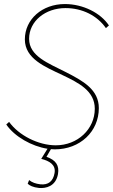

<svg xmlns="http://www.w3.org/2000/svg" viewBox="-20 -730 560 950"><path d="M251 9C376 9 469 -79 469 -195C469 -286 393 -329 302 -375C220 -417 124 -452 124 -538C124 -626 205 -690 304 -690C387 -690 461 -653 504 -591L519 -604C478 -666 391 -710 301 -710C189 -710 103 -635 103 -535C103 -439 204 -399 288 -359C370 -320 449 -280 449 -192C449 -91 364 -11 256 -11C170 -11 73 -60 25 -127L11 -114C52 -54 137 -6 215 6L184 56C224 66 257 85 250 126C243 167 219 186 180 182C156 179 139 173 124 161L117 179C126 188 144 197 173 200C206 203 256 193 267 131C274 89 257 62 210 46L232 8Z"/></svg>

Font: Fixel Text 20240404 Thin
Style: Italic
Weight: 100
Width: 4
Italic angle: -10°
Designer: AlfaBravo + MacPaw
Foundry: Kyrylo Tkachov, Marchela Mozhyna, Serhii Makarenko, Maria Weinstein, Zakhar Kryvoshyya
Version: Version 1.211;Glyphs 3.2 (3225)